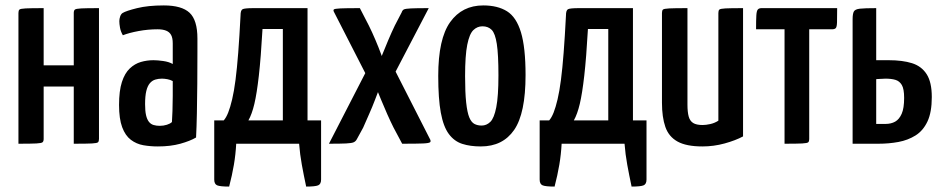

<svg xmlns="http://www.w3.org/2000/svg" viewBox="-20 -530 3471 708"><path d="M48 0V-482Q48 -491 51.5 -494.5Q55 -498 74.5 -499Q94 -500 141 -500V-289H252V-482Q252 -491 256 -494.5Q260 -498 279.5 -499Q299 -500 345 -500V-18Q345 -9 341.5 -5.5Q338 -2 319 -1Q300 0 252 0V-211H141V-18Q141 -9 137 -5.5Q133 -2 114 -1Q95 0 48 0Z M562 10Q534 10 508.5 5.5Q483 1 462.5 -14.5Q442 -30 430.5 -61Q419 -92 419 -143Q419 -195 429.5 -227.5Q440 -260 458.5 -277.5Q477 -295 499.5 -301.5Q522 -308 546 -308Q561 -308 582 -305Q603 -302 617 -294Q617 -294 617 -307Q617 -320 617 -338Q617 -356 617 -370Q617 -390 611 -401Q605 -412 592.5 -417Q580 -422 561 -422Q526 -422 491 -415.5Q456 -409 433 -400Q425 -414 422.5 -428Q420 -442 420 -452Q420 -460 423 -469Q426 -478 432 -482Q445 -490 485.5 -500Q526 -510 584 -510Q650 -510 679 -483Q708 -456 708 -388V-337Q708 -280 707.5 -221.5Q707 -163 706 -112Q705 -61 703 -23Q681 -10 645 0Q609 10 562 10ZM569 -66Q583 -66 595.5 -70Q608 -74 614 -80Q615 -95 616 -121Q617 -147 617 -176.5Q617 -206 617 -231Q608 -236 597 -238Q586 -240 577 -240Q564 -240 552.5 -236.5Q541 -233 532.5 -223Q524 -213 519.5 -194.5Q515 -176 515 -146Q515 -121 518.5 -105.5Q522 -90 529 -81Q536 -72 546.5 -69Q557 -66 569 -66Z M825 158Q792 158 781 153.5Q770 149 770 132V-86H805Q814 -96 821.5 -115Q829 -134 836 -163.5Q843 -193 848.5 -235.5Q854 -278 858.5 -336.5Q863 -395 867 -473Q867 -492 874.5 -496Q882 -500 915 -500H1114V-86H1164V132Q1164 149 1153 153.5Q1142 158 1109 158Q1100 116 1093 77.5Q1086 39 1083 0H851Q849 39 842.5 77.5Q836 116 825 158ZM896 -86H1023V-423H948Q942 -317 934.5 -251Q927 -185 918 -147Q909 -109 896 -86Z M1193 0 1335 -276 1382 -309Q1382 -309 1390.5 -330.5Q1399 -352 1411.5 -381.5Q1424 -411 1436 -436L1461 -484Q1464 -493 1470 -495.5Q1476 -498 1495.5 -499Q1515 -500 1561 -500L1419 -228L1384 -217Q1384 -217 1378 -201.5Q1372 -186 1362.5 -161Q1353 -136 1341 -109Q1329 -82 1319 -59L1296 -17Q1292 -9 1284.5 -5.5Q1277 -2 1256 -1Q1235 0 1193 0ZM1463 0 1431 -60Q1420 -82 1408 -109Q1396 -136 1386 -160.5Q1376 -185 1369.5 -200.5Q1363 -216 1363 -216L1343 -229L1212 -485Q1208 -492 1211 -495Q1214 -498 1235 -499Q1256 -500 1307 -500L1340 -436Q1352 -412 1364.5 -382.5Q1377 -353 1385 -331Q1393 -309 1393 -309L1426 -291L1564 -20Q1570 -10 1566.5 -6Q1563 -2 1540.5 -1Q1518 0 1463 0Z M1753 10Q1714 10 1684.5 0.5Q1655 -9 1635 -36Q1615 -63 1605.5 -114.5Q1596 -166 1596 -250Q1596 -387 1640 -448.5Q1684 -510 1762 -510Q1815 -510 1849.5 -488.5Q1884 -467 1901 -411Q1918 -355 1918 -253Q1918 -112 1876 -51Q1834 10 1753 10ZM1756 -67Q1774 -67 1788 -80.5Q1802 -94 1810 -134.5Q1818 -175 1818 -252Q1818 -329 1812 -368Q1806 -407 1793 -420Q1780 -433 1759 -433Q1740 -433 1725.5 -419Q1711 -405 1703 -365Q1695 -325 1695 -249Q1695 -189 1699 -152Q1703 -115 1710.5 -97Q1718 -79 1729.5 -73Q1741 -67 1756 -67Z M2025 158Q1992 158 1981 153.5Q1970 149 1970 132V-86H2005Q2014 -96 2021.5 -115Q2029 -134 2036 -163.5Q2043 -193 2048.5 -235.5Q2054 -278 2058.5 -336.5Q2063 -395 2067 -473Q2067 -492 2074.5 -496Q2082 -500 2115 -500H2314V-86H2364V132Q2364 149 2353 153.5Q2342 158 2309 158Q2300 116 2293 77.5Q2286 39 2283 0H2051Q2049 39 2042.5 77.5Q2036 116 2025 158ZM2096 -86H2223V-423H2148Q2142 -317 2134.5 -251Q2127 -185 2118 -147Q2109 -109 2096 -86Z M2570 10Q2511 10 2478.5 -8Q2446 -26 2433.5 -62Q2421 -98 2421 -151V-482Q2421 -491 2424.5 -494.5Q2428 -498 2448 -499Q2468 -500 2515 -500V-144Q2515 -117 2519.5 -100.5Q2524 -84 2536 -76.5Q2548 -69 2571 -69Q2583 -69 2599 -72.5Q2615 -76 2629 -85V-482Q2629 -491 2632.5 -494.5Q2636 -498 2655 -499Q2674 -500 2720 -500V-27Q2692 -12 2652 -1Q2612 10 2570 10Z M2873 0V-422H2768Q2768 -456 2769 -473Q2770 -490 2774.5 -495Q2779 -500 2788 -500H3067Q3067 -465 3066.5 -448Q3066 -431 3062 -426.5Q3058 -422 3048 -422H2964V-17Q2964 -9 2960.5 -5.5Q2957 -2 2938 -1Q2919 0 2873 0Z M3124 0V-459Q3124 -479 3128.5 -487.5Q3133 -496 3151 -498Q3169 -500 3211 -500V-308H3257Q3308 -308 3343 -297Q3378 -286 3397 -256.5Q3416 -227 3416 -172Q3416 -116 3400 -82Q3384 -48 3356 -30.5Q3328 -13 3293 -6.5Q3258 0 3219 0ZM3245 -73Q3266 -73 3281 -81.5Q3296 -90 3305 -110.5Q3314 -131 3314 -169Q3314 -202 3305.5 -216.5Q3297 -231 3282 -235.5Q3267 -240 3245 -240Q3241 -240 3235.5 -239.5Q3230 -239 3224.5 -239Q3219 -239 3215 -238.5Q3211 -238 3211 -238V-73Q3211 -73 3215 -73Q3219 -73 3224.5 -73Q3230 -73 3236 -73Q3242 -73 3245 -73Z"/></svg>

Font: Yanone Kaffeesatz Medium
Style: Regular
Weight: 500
Designer: Yanone (Cyrillic: Daniel Pouzeot, Huerta Tipografica, and Cyreal)
Foundry: Yanone
Version: Version 2.003